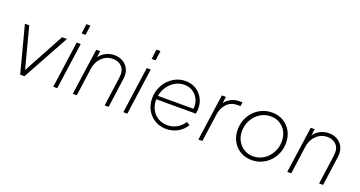

<svg xmlns="http://www.w3.org/2000/svg" viewBox="-42 -1387 3821 2040"><g transform="rotate(20 1868.0 -366.5)"><path d="M197 0 59 -526H108L229 -64L479 -526H534L245 0Z M660 -635 675 -745H720L705 -635ZM571 0 645 -526H690L616 0Z M792 0 866 -526H911L900 -453Q928 -492 973 -515Q1018 -538 1070 -538Q1124 -538 1166.5 -513Q1209 -488 1230.5 -442Q1252 -396 1243 -333L1197 0H1152L1198 -332Q1209 -411 1170.5 -453Q1132 -495 1068 -495Q1017 -495 977.5 -471Q938 -447 913 -407Q888 -367 881 -318L837 0Z M1452 -635 1467 -745H1512L1497 -635ZM1363 0 1437 -526H1482L1408 0Z M1849 12Q1777 12 1720.5 -22Q1664 -56 1632 -114Q1600 -172 1600 -245Q1600 -304 1621 -357Q1642 -410 1679 -450.5Q1716 -491 1766 -514.5Q1816 -538 1874 -538Q1940 -538 1990.5 -507.5Q2041 -477 2070 -425Q2099 -373 2099 -306Q2099 -292 2097 -277Q2095 -262 2092 -249H1645Q1645 -246 1645 -242Q1645 -181 1671 -133Q1697 -85 1742.5 -57.5Q1788 -30 1848 -30Q1906 -30 1954.5 -57.5Q2003 -85 2034 -134L2071 -112Q2038 -54 1978.5 -21Q1919 12 1849 12ZM1875 -496Q1818 -496 1770.5 -468Q1723 -440 1691 -393Q1659 -346 1649 -289H2052Q2057 -349 2035 -395.5Q2013 -442 1971.5 -469Q1930 -496 1875 -496Z M2212 0 2286 -526H2332L2321 -451Q2348 -489 2391 -510.5Q2434 -532 2484 -532H2517L2511 -487H2477Q2405 -487 2359 -440Q2313 -393 2302 -320L2257 0Z M2817 12Q2745 12 2688.5 -21Q2632 -54 2600 -112Q2568 -170 2568 -243Q2568 -304 2589.5 -357.5Q2611 -411 2649.5 -451.5Q2688 -492 2740 -515Q2792 -538 2852 -538Q2925 -538 2980.5 -505Q3036 -472 3068 -414.5Q3100 -357 3100 -283Q3100 -222 3078.5 -168.5Q3057 -115 3018.5 -74.5Q2980 -34 2928.5 -11Q2877 12 2817 12ZM2816 -31Q2883 -31 2936.5 -66Q2990 -101 3021 -159Q3052 -217 3052 -285Q3052 -345 3026.5 -392.5Q3001 -440 2956 -467.5Q2911 -495 2853 -495Q2786 -495 2732.5 -460.5Q2679 -426 2647.5 -368.5Q2616 -311 2616 -243Q2616 -183 2642 -135Q2668 -87 2713.5 -59Q2759 -31 2816 -31Z M3217 0 3291 -526H3336L3325 -453Q3353 -492 3398 -515Q3443 -538 3495 -538Q3549 -538 3591.5 -513Q3634 -488 3655.5 -442Q3677 -396 3668 -333L3622 0H3577L3623 -332Q3634 -411 3595.5 -453Q3557 -495 3493 -495Q3442 -495 3402.5 -471Q3363 -447 3338 -407Q3313 -367 3306 -318L3262 0Z"/></g></svg>

Font: Plus Jakarta Sans ExtraLight
Style: Italic
Weight: 200
Italic angle: -8°
Designer: Gumpita Rahayu
Foundry: Tokotype
Version: Version 2.071; ttfautohint (v1.8.4.7-5d5b);gftools[0.9.29]